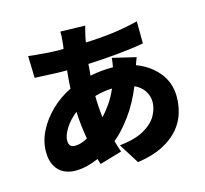

<svg xmlns="http://www.w3.org/2000/svg" viewBox="-122 -955 1245 1166"><g transform="rotate(-15 500.0 -372.0)"><path d="M510 -812Q505 -795 501.5 -781Q498 -767 495 -754Q493 -744 491 -733.5Q489 -723 487 -712Q576 -715 655 -725Q734 -735 819 -756L820 -617Q750 -604 655.5 -595Q561 -586 468 -582Q467 -564 465.5 -546Q464 -528 462 -510Q530 -524 601 -524Q603 -524 604.5 -524Q606 -524 607 -524Q613 -557 615 -581L762 -546Q759 -539 754.5 -526.5Q750 -514 745 -500Q829 -469 882 -404.5Q935 -340 935 -251Q935 -198 919 -146.5Q903 -95 865 -51Q827 -7 763.5 25.5Q700 58 605 72L525 -55Q625 -66 681.5 -99Q738 -132 761.5 -175Q785 -218 785 -258Q785 -296 764.5 -328Q744 -360 703 -379Q663 -281 608.5 -206.5Q554 -132 500 -88Q505 -70 510.5 -52Q516 -34 522 -17L383 24Q380 16 377.5 7.5Q375 -1 372 -10Q338 5 300.5 14.5Q263 24 225 24Q187 24 154 8Q121 -8 101 -43Q81 -78 81 -133Q81 -198 112.5 -261Q144 -324 199 -377.5Q254 -431 324 -465Q327 -523 333 -578Q329 -578 325 -578Q321 -578 317 -578Q274 -578 221.5 -581Q169 -584 131 -585L127 -723Q145 -721 177.5 -717.5Q210 -714 248.5 -711.5Q287 -709 322 -709Q328 -709 334 -709Q340 -709 346 -709Q348 -720 349 -729.5Q350 -739 351 -749Q353 -764 354 -782.5Q355 -801 354 -816ZM223 -166Q223 -145 232 -134Q241 -123 263 -123Q299 -123 342 -147Q335 -187 330 -230.5Q325 -274 323 -320Q277 -284 250 -241Q223 -198 223 -166ZM458 -383Q459 -309 467 -247Q496 -278 521.5 -315.5Q547 -353 568 -401Q537 -400 509.5 -395Q482 -390 458 -383Z"/></g></svg>

Font: Source Han Sans CN Heavy
Style: Regular
Weight: 900
Designer: Ryoko NISHIZUKA 西塚涼子 (kana, bopomofo & ideographs); Paul D. Hunt (Latin, Greek & Cyrillic); Sandoll Communications 산돌커뮤니
Foundry: Adobe
Version: Version 2.000;hotconv 1.0.107;makeotfexe 2.5.65593